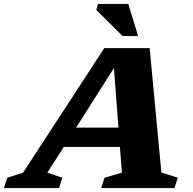

<svg xmlns="http://www.w3.org/2000/svg" viewBox="-84 -955 980 975"><path d="M735.5 -79 819 -52.5 802 0H430L447 -52.5L535 -78.5L525 -209H240L156.5 -78L232.5 -52.5L216 0H-64L-47 -52.5L33 -78L445.5 -710.5H676ZM302.5 -307H517.5L494.5 -609.5ZM617.5 -772H538.5L405 -904.5L414 -935H567.5Z"/></svg>

Font: Newsreader 6pt
Style: Bold Italic
Weight: 700
Italic angle: -17°
Designer: Hugues Gentile
Foundry: Production Type
Version: Version 1.003; ttfautohint (v1.8.3)